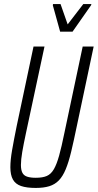

<svg xmlns="http://www.w3.org/2000/svg" viewBox="-20 -917 481 945"><path d="M156 8Q111 8 83.5 -1.5Q56 -11 43.5 -33.5Q31 -56 31 -94Q31 -129 39.5 -178Q48 -227 62 -296L145 -688H199L108 -263Q96 -207 89.5 -169Q83 -131 83 -105Q83 -81 90 -67Q97 -53 113.5 -47.5Q130 -42 156 -42Q190 -42 210.5 -51Q231 -60 245 -84Q259 -108 271 -151Q283 -194 297 -263L387 -688H441L358 -296Q343 -223 330.5 -171Q318 -119 303.5 -84Q289 -49 269.5 -29Q250 -9 222.5 -0.5Q195 8 156 8ZM276 -761 240 -891 241 -897H278L313 -797L390 -897H430L428 -891L337 -761Z"/></svg>

Font: Saira ExtraCondensed Light
Style: Italic
Weight: 300
Width: 2
Italic angle: -12°
Designer: Hector Gatti with collaboration of the Omnibus-Type team
Foundry: Omnibus-Type
Version: Version 1.101